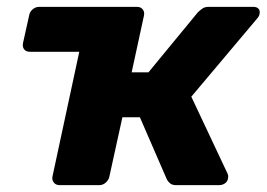

<svg xmlns="http://www.w3.org/2000/svg" viewBox="-20 -540 778 560"><path d="M211 -389H67Q56 -389 50.5 -396Q45 -403 47 -414L65 -495Q67 -506 75.5 -513Q84 -520 94 -520H380Q390 -520 396 -513Q402 -506 400 -495ZM154 0Q143 0 137 -7.5Q131 -15 133 -25L234 -495Q236 -506 244.5 -513Q253 -520 264 -520H380Q390 -520 396 -513Q402 -506 400 -495L364 -329H413L557 -504Q562 -509 569.5 -514.5Q577 -520 588 -520H719Q729 -520 734 -514.5Q739 -509 737 -500Q737 -494 730 -486L538 -258L644 -33Q645 -31 645.5 -28Q646 -25 645 -20Q644 -11 636.5 -5.5Q629 0 619 0H494Q483 0 477 -4.5Q471 -9 467 -16L388 -198H337L299 -25Q297 -15 288.5 -7.5Q280 0 270 0Z"/></svg>

Font: Rubik
Style: Bold Italic
Weight: 700
Italic angle: -12°
Designer: Hubert and Fischer
Foundry: Hubert and Fischer
Version: Version 2.300;gftools[0.9.30]